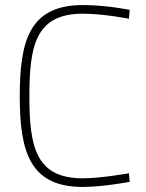

<svg xmlns="http://www.w3.org/2000/svg" viewBox="-20 -729 577 758"><path d="M489 -45C489 -45 378 -25 307 -25C123 -25 96 -147 96 -347C96 -546 119 -675 307 -675C388 -675 489 -655 489 -655L492 -690C492 -690 402 -709 307 -709C94 -709 58 -565 58 -347C58 -125 101 9 307 9C386 9 492 -11 492 -11Z"/></svg>

Font: TitilliumText22L
Style: 1 wt
Weight: 100
Designer: Campivisivi
Foundry: Campivisivi
Version: 1.000